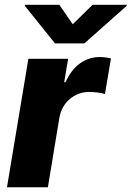

<svg xmlns="http://www.w3.org/2000/svg" viewBox="-20 -795 558 815"><path d="M231.9 -774.5H86.3L85.6 -769.9L213.4 -610.8H338.1L517.4 -769.9L518.1 -774.5H372.9L288.7 -692.1ZM9.6 0H183.2L232.2 -296.2C243.6 -361.2 296.9 -404.8 358.3 -404.8C380 -404.8 409.4 -401.6 425.4 -395.6L451 -546.9C436.4 -550.4 419.7 -552.9 403.4 -552.9C343.8 -552.9 290.1 -518.1 258.2 -446H252.5L269.2 -545.5H100.5Z"/></svg>

Font: TID UI Extra Bold
Style: Italic
Weight: 800
Italic angle: -9.39999°
Designer: The TID Project Authors
Foundry: Bakken & Bæck
Version: Version 1.001;hotconv 1.0.109;makeotfexe 2.5.65596